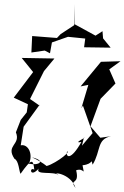

<svg xmlns="http://www.w3.org/2000/svg" viewBox="-20 -915 642 991"><path d="M238 -640 248 -696 331 -725 420 -716 414 -671 551 -669 512 -717 509 -754 473 -731 365 -790 366 -895 363 -785 293 -739 274 -719 146 -729 142 -644 211 -654ZM413 -204C432 -209 351 -173 400 -182C345 -84 318 -103 326 -134C350 -130 238 -52 208 -57C257 -31 207 -76 145 -103C218 -85 183 -59 129 -70C152 -117 127 -173 87 -165L102 -261L185 -375L184 -370L135 -404L207 -548L261 -613L92 -616L151 -543L51 -411L124 -377L118 -335L87 -296L62 -232C89 -167 7 -166 55 -95C77 -87 79 -27 86 -18C147 -104 151 -90 157 -39C131 -57 133 7 180 -45C158 -8 261 -34 282 -10C235 -31 347 -23 370 56C334 4 393 44 373 -36C416 -52 417 2 406 -62C465 -68 448 -102 458 -65C502 -137 478 -196 553 -212L498 -204L447 -263L499 -405L576 -484L544 -557L602 -599L501 -596L396 -469L436 -477L400 -357L408 -370L458 -228L403 -163Z"/></svg>

Font: Charger Distortion
Style: 2It
Weight: 400
Designer: Jasper
Foundry: Cannot Into Space Fonts
Version: Version 0.98